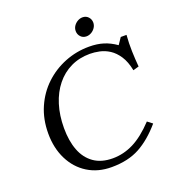

<svg xmlns="http://www.w3.org/2000/svg" viewBox="-152 -967 992 1095"><g transform="rotate(-20 344.0 -420.0)"><path d="M362 -35Q427 -35 488 -65.5Q549 -96 615 -166L645 -143Q580 -67 509.5 -28.5Q439 10 339 10H338Q256 10 194 -28.5Q132 -67 97.5 -136Q63 -205 63 -294Q63 -380 94 -451Q125 -522 179 -573Q233 -624 303 -652Q373 -680 451 -680Q499 -680 537.5 -668Q576 -656 613 -630L640 -670H675Q671 -619 672.5 -571.5Q674 -524 678 -477L643 -467Q632 -522 609.5 -556Q587 -590 558.5 -608.5Q530 -627 499 -633.5Q468 -640 441 -640Q377 -640 325 -615Q273 -590 235.5 -543.5Q198 -497 178 -433Q158 -369 158 -292Q158 -214 180 -156.5Q202 -99 247.5 -67Q293 -35 362 -35ZM458 -740Q437 -740 423.5 -754.5Q410 -769 410 -789Q410 -806 419 -819.5Q428 -833 442.5 -841.5Q457 -850 473 -850Q494 -850 507.5 -835.5Q521 -821 521 -801Q521 -785 512 -771Q503 -757 488.5 -748.5Q474 -740 458 -740Z"/></g></svg>

Font: Brygada 1918
Style: Italic
Weight: 400
Italic angle: -8°
Designer: Mateusz Machalski | Borys Kosmynka | Przemek Hoffer
Foundry: NIEPODLEGLA 2018
Version: Version 3.006